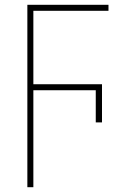

<svg xmlns="http://www.w3.org/2000/svg" viewBox="-20 -548 480 800"><path d="M119 232H94V-528H432V-503H119V-197H405V-38H379V-172H119Z"/></svg>

Font: Noto Sans SemiCondensed Thin
Style: Regular
Weight: 100
Width: 4
Designer: Monotype Design Team
Foundry: Monotype Imaging Inc.
Version: Version 2.013; ttfautohint (v1.8.4.7-5d5b)